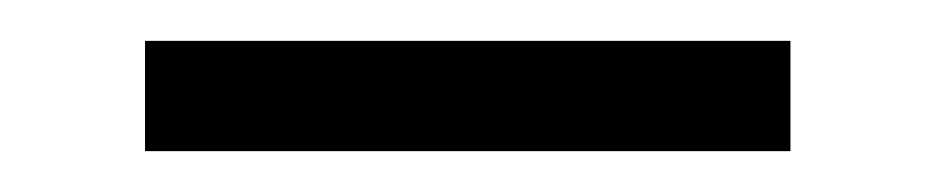

<svg xmlns="http://www.w3.org/2000/svg" viewBox="-20 -332 458 94"><path d="M51 -312H367V-258H51Z"/></svg>

Font: Nyght Serif Bold
Style: Regular
Weight: 700
Designer: Maksym Kobuzan
Version: Version 0.410